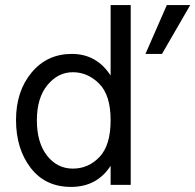

<svg xmlns="http://www.w3.org/2000/svg" viewBox="-20 -727 768 755"><path d="M617 -515H552L636 -707H728ZM494 0H415V-75Q361 8 259.5 8Q158 8 100.5 -67Q43 -142 43 -255Q43 -368 104 -441.5Q165 -515 262.5 -515Q360 -515 415 -430V-707H494ZM266.5 -443Q208 -443 166.5 -392.5Q125 -342 125 -254Q125 -166 165 -115Q205 -64 266.5 -64Q328 -64 371.5 -110Q415 -156 415 -254.5Q415 -353 370 -398Q325 -443 266.5 -443Z"/></svg>

Font: Hind Vadodara
Style: Regular
Weight: 400
Designer: Hitesh Malaviya
Foundry: Indian Type Foundry
Version: Version 0.702;PS 1.0;hotconv 1.0.81;makeotf.lib2.5.63406